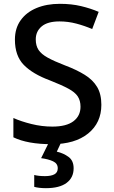

<svg xmlns="http://www.w3.org/2000/svg" viewBox="-20 -744 594 1004"><path d="M510 -196Q510 -102 441 -46Q372 10 250 10Q124 10 50 -26V-127Q90 -109 144.5 -95.5Q199 -82 254 -82Q327 -82 364 -110Q401 -138 401 -186Q401 -218 386.5 -240Q372 -262 336.5 -281Q301 -300 240 -324Q151 -357 104.5 -404.5Q58 -452 58 -537Q58 -596 88 -638Q118 -680 171 -702Q224 -724 293 -724Q354 -724 404 -712Q454 -700 496 -682L462 -592Q423 -609 379.5 -620.5Q336 -632 291 -632Q229 -632 198 -606Q167 -580 167 -538Q167 -505 181.5 -483Q196 -461 229.5 -442.5Q263 -424 320 -402Q381 -379 423.5 -352.5Q466 -326 488 -289Q510 -252 510 -196ZM365 136Q365 185 328 212.5Q291 240 220 240Q201 240 185 238Q169 236 159 233V171Q182 177 215 177Q247 177 264.5 167.5Q282 158 282 136Q282 111 257.5 99.5Q233 88 195 83L236 0H300L277 49Q312 57 338.5 76.5Q365 96 365 136Z"/></svg>

Font: Noto Sans Lao Looped Medium
Style: Regular
Weight: 500
Designer: Mark Frömberg, Ben Mitchell
Foundry: The Fontpad Ltd
Version: Version 1.002; ttfautohint (v1.8.4.7-5d5b)